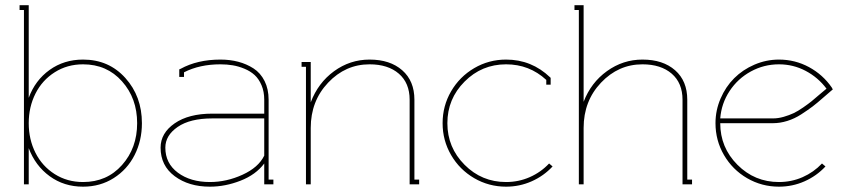

<svg xmlns="http://www.w3.org/2000/svg" viewBox="-20 -699 3213 728"><path d="M294.9 -8.8Q385.3 -8.8 442.6 -73.2Q500 -137.7 500 -231.9Q500 -326.2 442.6 -390.6Q385.3 -455.1 294.9 -455.1Q234.9 -455.1 187.5 -425Q140.1 -395 114.5 -344.2Q88.9 -293.5 88.9 -231.9Q88.9 -170.4 114.5 -119.6Q140.1 -68.8 187.5 -38.8Q234.9 -8.8 294.9 -8.8ZM70.8 -661.1H54.2V-679.2H88.9V-328.1Q113.3 -394.5 168 -433.8Q222.7 -473.1 294.9 -473.1Q392.6 -473.1 455.3 -403.3Q518.1 -333.5 518.1 -231.9Q518.1 -165.5 490.2 -110.8Q462.4 -56.2 411.1 -23.7Q359.9 8.8 294.9 8.8Q222.7 8.8 168.2 -31Q113.8 -70.8 88.9 -137.2V0H70.8Z M981.9 -108.9V-250H784.7Q700.7 -250 653.8 -217.8Q606.9 -185.5 606.9 -139.2Q606.9 -79.6 654.5 -44.2Q702.1 -8.8 775.9 -8.8Q838.9 -8.8 899.4 -36.4Q960 -64 981.9 -108.9ZM659.7 -430.2V-436L664.6 -438Q728.5 -473.1 815.9 -473.1Q852.1 -473.1 883.5 -464.8Q915 -456.5 941.4 -439.5Q967.8 -422.4 983.2 -391.8Q998.5 -361.3 998.5 -320.8V-18.1H1016.6V0H981.9V-79.1Q950.2 -36.6 892.1 -13.9Q834 8.8 775.9 8.8Q695.8 8.8 642.3 -31Q588.9 -70.8 588.9 -139.2Q588.9 -194.3 642.1 -231.2Q695.3 -268.1 784.7 -268.1H981.9V-320.8Q981.9 -351.6 971.7 -375.7Q961.4 -399.9 945.3 -414.6Q929.2 -429.2 906.7 -438.5Q884.3 -447.8 862.3 -451.4Q840.3 -455.1 815.9 -455.1Q736.8 -455.1 677.7 -424.8V-407.2H659.7Z M1381.3 -473.1Q1459 -473.1 1505.1 -432.6Q1551.3 -392.1 1551.3 -320.8V-18.1H1569.3V0H1533.2V-320.8Q1533.2 -384.3 1492.2 -419.7Q1451.2 -455.1 1381.3 -455.1Q1290 -455.1 1224.1 -385.5Q1158.2 -315.9 1158.2 -213.9V0H1140.1V-445.8H1123.5V-463.9H1158.2V-311Q1186 -384.8 1246.6 -429Q1307.1 -473.1 1381.3 -473.1Z M1898.9 8.8Q1833.5 8.8 1778.1 -23.4Q1722.7 -55.7 1690.4 -111.1Q1658.2 -166.5 1658.2 -231.9Q1658.2 -297.4 1690.4 -352.8Q1722.7 -408.2 1778.1 -440.7Q1833.5 -473.1 1898.9 -473.1Q1995.6 -473.1 2065.9 -405.8L2067.9 -403.8V-377.9H2051.3V-396Q1987.3 -455.1 1898.9 -455.1Q1806.6 -455.1 1741.5 -389.6Q1676.3 -324.2 1676.3 -231.9Q1676.3 -139.6 1741.5 -74.2Q1806.6 -8.8 1898.9 -8.8Q1946.3 -8.8 1988.5 -27.3Q2030.8 -45.9 2062 -79.1L2075.2 -67.9Q2041.5 -31.7 1995.8 -11.5Q1950.2 8.8 1898.9 8.8Z M2416 -473.1Q2493.7 -473.1 2539.8 -432.6Q2585.9 -392.1 2585.9 -320.8V-18.1H2604V0H2567.9V-320.8Q2567.9 -384.3 2526.9 -419.7Q2485.8 -455.1 2416 -455.1Q2324.7 -455.1 2258.8 -385.5Q2192.9 -315.9 2192.9 -213.9V0H2174.8V-661.1H2158.2V-679.2H2192.9V-313Q2220.7 -385.7 2281.5 -429.4Q2342.3 -473.1 2416 -473.1Z M2692.9 -231.9Q2692.9 -280.8 2712.2 -325.4Q2731.4 -370.1 2763.7 -402.3Q2795.9 -434.6 2840.6 -453.9Q2885.3 -473.1 2933.6 -473.1Q2994.6 -473.1 3047.4 -444.6Q3100.1 -416 3133.8 -367.2L3137.7 -359.9L3131.8 -355Q3125 -349.6 3101.8 -329.1Q3078.6 -308.6 3061.3 -295.4Q3043.9 -282.2 3018.3 -265.6Q2992.7 -249 2965.3 -240.5Q2938 -231.9 2910.6 -231.9H2710.9Q2710.9 -139.6 2776.1 -74.2Q2841.3 -8.8 2933.6 -8.8Q2981 -8.8 3023.2 -27.3Q3065.4 -45.9 3096.7 -79.1L3109.9 -67.9Q3076.2 -31.7 3030.5 -11.5Q2984.9 8.8 2933.6 8.8Q2868.2 8.8 2812.7 -23.4Q2757.3 -55.7 2725.1 -111.1Q2692.9 -166.5 2692.9 -231.9ZM2710.9 -250H2910.6Q2930.7 -250 2951.7 -256.1Q2972.7 -262.2 2988.8 -269.8Q3004.9 -277.3 3025.6 -291.7Q3046.4 -306.2 3057.4 -315.2Q3068.4 -324.2 3087.9 -341.1Q3107.4 -357.9 3113.8 -362.8Q3082 -405.3 3034.9 -430.2Q2987.8 -455.1 2933.6 -455.1Q2876.5 -455.1 2826.9 -428Q2777.3 -400.9 2746.3 -353.8Q2715.3 -306.6 2710.9 -250Z"/></svg>

Font: Rawengulk
Style: Light
Weight: 300
Version: Version 0.92